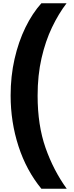

<svg xmlns="http://www.w3.org/2000/svg" viewBox="-20 -886 455 1174"><path d="M45 -302Q45 -420 69 -525.5Q93 -631 135.5 -718Q178 -805 233 -866H387Q338 -802 298 -718.5Q258 -635 234 -530.5Q210 -426 210 -301Q210 -120 258.5 18Q307 156 388 268H233Q141 156 93 8Q45 -140 45 -302Z"/></svg>

Font: Noto Sans Telugu UI SemiCondensed Black
Style: Regular
Weight: 900
Width: 4
Designer: Jelle Bosma - Monotype Design Team
Foundry: Monotype Imaging Inc.
Version: Version 2.005; ttfautohint (v1.8.4.7-5d5b)